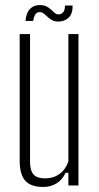

<svg xmlns="http://www.w3.org/2000/svg" viewBox="-20 -735 393 761"><path d="M151 6Q102.5 6 80.2 -18.8Q58 -43.5 58 -98V-600H99V-95Q99 -59 113 -43.5Q127 -28 159 -28Q191.5 -28 215.8 -45.5Q240 -63 251 -95V-600H291V0H251V-50H240Q226.5 -21.5 203.5 -7.8Q180.5 6 151 6ZM237.5 -713H268Q268 -678.5 251 -664Q234 -649.5 211.5 -649.5Q196.5 -649.5 186.2 -655.2Q176 -661 168.5 -668.2Q161 -675.5 153.8 -681.2Q146.5 -687 137 -687Q127.5 -687 121 -679Q114.5 -671 111.5 -652H81Q84 -685 99.2 -700Q114.5 -715 137.5 -715Q153.5 -715 164.2 -709.5Q175 -704 182.8 -696.5Q190.5 -689 197.2 -683.5Q204 -678 212.5 -678Q221.5 -678 229.5 -685.5Q237.5 -693 237.5 -713Z"/></svg>

Font: Big Shoulders Text Thin Thin
Style: Regular
Weight: 250
Version: Version 2.002